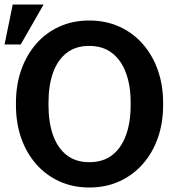

<svg xmlns="http://www.w3.org/2000/svg" viewBox="-22 -811 764 841"><path d="M369.1 10.3Q297.4 10.3 238.3 -16.6Q179.2 -43.5 136.5 -92Q93.8 -140.6 70.8 -206.3Q47.9 -272 47.9 -350.1V-360.8Q47.9 -438.5 70.8 -504.2Q93.8 -569.8 136.2 -618.7Q178.7 -667.5 237.8 -694.3Q296.9 -721.2 368.7 -721.2Q440.9 -721.2 500.5 -694.3Q560.1 -667.5 603 -618.7Q646 -569.8 669.2 -504.2Q692.4 -438.5 692.4 -360.8V-350.1Q692.4 -272 669.2 -206.3Q646 -140.6 603 -92Q560.1 -43.5 500.7 -16.6Q441.4 10.3 369.1 10.3ZM369.1 -100.6Q429.7 -100.6 469.7 -131.8Q509.8 -163.1 530 -219.2Q550.3 -275.4 550.3 -350.1V-361.8Q550.3 -435.5 529.8 -491.5Q509.3 -547.4 469 -578.6Q428.7 -609.9 368.7 -609.9Q309.1 -609.9 269.5 -578.9Q230 -547.9 210.2 -492.2Q190.4 -436.5 190.4 -361.8V-350.1Q190.4 -275.4 210.2 -219.2Q230 -163.1 269.8 -131.8Q309.6 -100.6 369.1 -100.6ZM-2 -616.2 33.7 -791H168.9L68.8 -616.2Z"/></svg>

Font: Robotiche
Style: Bold
Weight: 700
Designer: Google
Version: Version 2.001